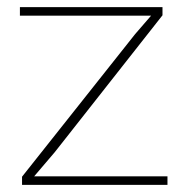

<svg xmlns="http://www.w3.org/2000/svg" viewBox="-20 -520 524 540"><path d="M42 -23 360 -424 405 -476H36V-500H437V-477L134 -92L76 -24H451V0H42Z"/></svg>

Font: Work Sans ExtraLight
Style: Regular
Weight: 280
Designer: Wei Huang
Foundry: Wei Huang
Version: Version 1.500